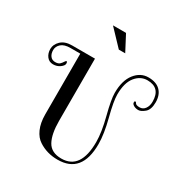

<svg xmlns="http://www.w3.org/2000/svg" viewBox="-242 -1106 1211 1274"><g transform="rotate(30 363.5 -469.0)"><path d="M86 -696H261V-220Q261 -119 291 -64.5Q321 -10 398 -10Q545 -10 545 -221Q545 -295 516.5 -405.5Q488 -516 488 -565Q488 -660 529.5 -713Q571 -766 631.5 -766Q692 -766 723.5 -734Q755 -702 755 -646Q755 -590 727.5 -567Q700 -544 679.5 -544Q659 -544 644 -553Q629 -562 629 -573Q629 -584 634 -584Q639 -584 641.5 -581Q644 -578 646 -574Q653 -564 678.5 -564Q704 -564 719.5 -585.5Q735 -607 735 -640Q735 -746 635 -746Q582 -746 545 -700Q508 -654 508 -564Q508 -513 536.5 -403Q565 -293 565 -216Q565 9 380 9Q299 9 236 -32Q201 -54 180.5 -100Q160 -146 160 -211V-676H85Q38 -676 15 -655.5Q-8 -635 -8 -607Q-8 -579 5.5 -561.5Q19 -544 43 -544Q67 -544 78 -555Q89 -566 95 -576.5Q101 -587 107 -587Q113 -587 113 -572Q113 -557 90.5 -540.5Q68 -524 38 -524Q8 -524 -10 -547Q-28 -570 -28 -604.5Q-28 -639 1.5 -667.5Q31 -696 86 -696ZM368 -827 254 -947H354L417 -827Z"/></g></svg>

Font: Spirax
Style: Regular
Weight: 400
Designer: Brenda Gallo (gbrenda1987@gmail.com)
Foundry: Brenda Gallo
Version: Version 1.002